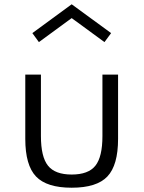

<svg xmlns="http://www.w3.org/2000/svg" viewBox="-20 -860 670 896"><path d="M314.5 16Q198 16 148 -36.5Q98 -89 98 -212V-512H171V-225Q171 -128 204 -86.8Q237 -45.5 314.5 -45.5Q392.5 -45.5 425.2 -86.8Q458 -128 458 -225V-512H531V-212Q531 -89 481.2 -36.5Q431.5 16 314.5 16ZM161.5 -663.5 131 -705.5 314.5 -840 498.5 -705.5 467.5 -663.5 314.5 -775.5Z"/></svg>

Font: Spartan Thin
Style: Regular
Weight: 400
Version: Version 1.004